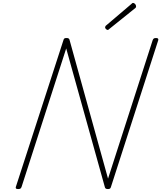

<svg xmlns="http://www.w3.org/2000/svg" viewBox="-20 -1274 1099 1308"><path d="M103 14Q83 14 88 -1L412 -1000Q414 -1008 418 -1011.5Q422 -1015 432 -1015Q441 -1015 445.5 -1013Q450 -1011 453 -1005L716 -57L1020 -1000Q1023 -1008 1027.5 -1011.5Q1032 -1015 1043 -1015Q1062 -1015 1058 -1000L736 -1Q734 7 729.5 10.5Q725 14 716 14Q707 14 702 11.5Q697 9 695 3L431 -944L127 -1Q124 7 119.5 10.5Q115 14 103 14ZM714 -1070Q708 -1070 702 -1076Q696 -1082 696 -1087Q696 -1089 697 -1092Q698 -1095 700 -1098L874 -1246Q877 -1249 880 -1251.5Q883 -1254 886 -1254Q891 -1254 896 -1250.5Q901 -1247 904 -1241.5Q907 -1236 907 -1230Q907 -1228 906.5 -1225.5Q906 -1223 903 -1220L725 -1077Q721 -1074 719 -1072Q717 -1070 714 -1070Z"/></svg>

Font: Playwrite MX Thin
Style: Regular
Weight: 250
Designer: Veronika Burian, José Scaglione
Foundry: TypeTogether
Version: Version 1.002